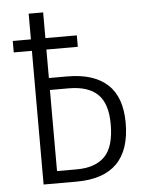

<svg xmlns="http://www.w3.org/2000/svg" viewBox="-51 -726 571 767"><g transform="rotate(-5 235.0 -342.5)"><path d="M225.1 -421.9Q330.6 -421.9 385.7 -371.1Q440.9 -320.3 440.9 -216.8Q440.9 0 225.1 0H92.8V-536.1H20V-582H92.8V-685.1H150.9V-582H276.9V-536.1H150.9V-421.9ZM230 -48.8Q304.7 -48.8 342.8 -87.6Q380.9 -126.5 380.9 -216.8Q380.9 -299.3 342.5 -336.7Q304.2 -374 226.1 -374H150.9V-48.8Z"/></g></svg>

Font: Fira Sans Compressed Light
Style: Regular
Weight: 300
Width: 1
Designer: Carrois Corporate & Edenspiekermann AG
Foundry: Carrois Corporate GbR & Edenspiekermann AG
Version: Version 4.203;PS 004.203;hotconv 1.0.88;makeotf.lib2.5.64775